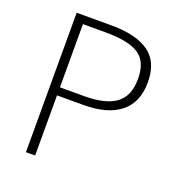

<svg xmlns="http://www.w3.org/2000/svg" viewBox="-132 -835 869 942"><g transform="rotate(20 302.5 -364.0)"><path d="M108 -728H290Q418 -728 485.5 -680.5Q553 -633 553 -526Q553 -421 486 -367.5Q419 -314 294 -314H156V0H108ZM502 -526Q502 -615 448.5 -650.5Q395 -686 277 -686H156V-356H281Q394 -356 448 -396Q502 -436 502 -526Z"/></g></svg>

Font: Merged Yaku Han JP ExtraLight
Style: Regular
Weight: 250
Designer: Ryoko NISHIZUKA 西塚涼子 (kana, bopomofo & ideographs); Paul D. Hunt (Latin, Greek & Cyrillic); Sandoll Communications 산돌커뮤니
Foundry: Adobe
Version: Version 2.004